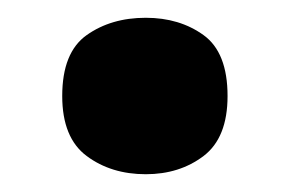

<svg xmlns="http://www.w3.org/2000/svg" viewBox="-20 -183 327 216"><path d="M50 -75Q50 -28 77.5 -7.5Q105 13 144 13Q182 13 209 -7.5Q236 -28 236 -75Q236 -124 209 -143.5Q182 -163 144 -163Q105 -163 77.5 -143.5Q50 -124 50 -75Z"/></svg>

Font: Noto Sans Arabic Extra
Style: Regular
Weight: 800
Designer: Nadine Chahine - Monotype Design Team
Foundry: Monotype Imaging Inc.
Version: Version 1.902